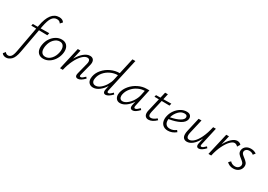

<svg xmlns="http://www.w3.org/2000/svg" viewBox="-114 -1765 4344 3109"><g transform="rotate(30 2058.0 -211.0)"><path d="M465 -666 428 -625Q416 -645 399 -654.5Q382 -664 355 -664Q303 -664 267 -615.5Q231 -567 206 -436L200 -402L360 -404L349 -359L192 -362L110 87Q89 203 43.5 246Q-2 289 -53 289Q-105 289 -130 252L-96 211Q-75 242 -40 242Q-9 242 15 213.5Q39 185 54 100L139 -363L46 -365L54 -400L146 -401L150 -422Q202 -711 373 -711Q437 -711 465 -666Z M347 -137Q347 -163 353 -193Q365 -257 400 -308Q435 -359 484.5 -388.5Q534 -418 589 -418Q652 -418 687 -379.5Q722 -341 722 -276Q722 -251 716 -221Q703 -159 668.5 -107.5Q634 -56 584.5 -26Q535 4 479 4Q416 4 381.5 -34.5Q347 -73 347 -137ZM660 -219Q665 -242 665 -269Q665 -317 642.5 -345.5Q620 -374 577 -374Q520 -374 472 -325Q424 -276 409 -196Q404 -174 404 -145Q404 -95 427 -67.5Q450 -40 493 -40Q552 -40 598.5 -91.5Q645 -143 660 -219Z M1251 -70Q1179 5 1127 5Q1104 5 1091.5 -6.5Q1079 -18 1079 -41Q1079 -49 1083 -69L1136 -279Q1142 -300 1142 -319Q1142 -344 1130 -357.5Q1118 -371 1095 -371Q1050 -371 1001 -322Q952 -273 911 -188.5Q870 -104 847 -3L846 0H794L888 -413H939L900 -241Q949 -325 1006 -371.5Q1063 -418 1118 -418Q1155 -418 1176.5 -396.5Q1198 -375 1198 -335Q1198 -315 1190 -283L1138 -82Q1135 -70 1135 -61Q1135 -42 1153 -42Q1169 -42 1187 -55Q1205 -68 1231 -94Z M1747 -94 1767 -70Q1695 5 1645 5Q1623 5 1612 -8Q1601 -21 1601 -44Q1601 -59 1605 -74L1620 -145Q1579 -78 1523 -36.5Q1467 5 1411 5Q1365 5 1335.5 -23.5Q1306 -52 1306 -104Q1306 -124 1310 -143Q1324 -218 1378.5 -280.5Q1433 -343 1511 -379Q1589 -415 1672 -415L1738 -711H1793L1653 -83Q1651 -76 1651 -65Q1651 -42 1671 -42Q1686 -42 1704 -55Q1722 -68 1747 -94ZM1643 -278 1663 -371Q1593 -371 1529 -341Q1465 -311 1421 -259Q1377 -207 1366 -143Q1363 -128 1363 -115Q1363 -80 1381.5 -61Q1400 -42 1431 -42Q1474 -42 1519 -78Q1564 -114 1597.5 -169Q1631 -224 1643 -278Z M2271 -70Q2234 -32 2205.5 -13.5Q2177 5 2150 5Q2103 5 2103 -43Q2103 -55 2106 -70L2122 -142Q2081 -76 2025.5 -35.5Q1970 5 1916 5Q1870 5 1844.5 -25Q1819 -55 1819 -102Q1819 -114 1823 -138Q1839 -212 1893 -275.5Q1947 -339 2023 -376Q2099 -413 2177 -413H2227L2155 -83Q2153 -69 2153 -65Q2153 -41 2173 -41Q2188 -41 2206.5 -54.5Q2225 -68 2251 -94ZM2147 -278 2166 -369Q2101 -368 2040 -337.5Q1979 -307 1935.5 -254.5Q1892 -202 1879 -138Q1876 -123 1876 -110Q1876 -78 1892 -60Q1908 -42 1936 -42Q1977 -42 2022 -77.5Q2067 -113 2101 -168Q2135 -223 2147 -278Z M2430 -125Q2425 -102 2425 -87Q2425 -38 2468 -38Q2512 -38 2570 -88L2591 -65Q2555 -29 2518.5 -11Q2482 7 2449 7Q2412 7 2391 -15Q2370 -37 2370 -77Q2370 -100 2375 -120L2432 -364L2349 -365L2358 -400L2441 -401L2466 -508H2518L2494 -402L2642 -404L2632 -362L2485 -364Z M3014 -343Q3014 -337 3012 -323Q2999 -264 2923.5 -224Q2848 -184 2726 -165Q2725 -157 2725 -141Q2725 -94 2749.5 -67Q2774 -40 2821 -40Q2883 -40 2936 -82L2958 -53Q2889 4 2809 4Q2745 4 2707.5 -34Q2670 -72 2670 -137Q2670 -165 2677 -193Q2690 -253 2727.5 -305Q2765 -357 2817 -387.5Q2869 -418 2925 -418Q2971 -418 2992.5 -396.5Q3014 -375 3014 -343ZM2907 -374Q2848 -374 2800 -323Q2752 -272 2733 -202Q2838 -222 2899.5 -257Q2961 -292 2961 -332Q2961 -349 2949 -361.5Q2937 -374 2907 -374Z M3508 -70Q3438 5 3386 5Q3366 5 3355 -7Q3344 -19 3344 -42Q3344 -54 3347 -69L3370 -172Q3325 -83 3271.5 -39Q3218 5 3165 5Q3127 5 3103.5 -18Q3080 -41 3080 -90Q3080 -121 3088 -153L3147 -413H3201L3142 -157Q3134 -123 3134 -102Q3134 -42 3184 -42Q3224 -42 3268 -83Q3312 -124 3352 -207.5Q3392 -291 3419 -413H3470L3396 -82Q3393 -70 3393 -61Q3393 -42 3411 -42Q3426 -42 3444 -55Q3462 -68 3488 -94Z M3943 -386 3911 -334Q3899 -349 3882 -357.5Q3865 -366 3849 -366Q3814 -366 3770.5 -321Q3727 -276 3686.5 -193.5Q3646 -111 3622 -4L3621 0H3569L3664 -413H3715L3675 -239Q3720 -325 3772 -371.5Q3824 -418 3871 -418Q3892 -418 3911.5 -410Q3931 -402 3943 -386Z M3912 -44 3948 -80Q3962 -62 3986.5 -50.5Q4011 -39 4039 -39Q4078 -39 4102 -61.5Q4126 -84 4126 -115Q4126 -138 4111 -155Q4096 -172 4065 -196Q4029 -223 4010 -246Q3991 -269 3991 -302Q3991 -314 3994 -327Q4004 -368 4039 -393Q4074 -418 4127 -418Q4185 -418 4229 -387L4197 -347Q4185 -360 4164 -368Q4143 -376 4120 -376Q4084 -376 4062.5 -357.5Q4041 -339 4041 -312Q4041 -292 4056 -275.5Q4071 -259 4100 -237Q4138 -208 4158 -184Q4178 -160 4178 -124Q4178 -112 4175 -98Q4164 -52 4126 -23.5Q4088 5 4031 5Q3992 5 3961 -9Q3930 -23 3912 -44Z"/></g></svg>

Font: Ysabeau Infant Semilight
Style: Italic
Weight: 300
Italic angle: -12°
Designer: Christian Thalmann (Catharsis Fonts)
Version: Version 0.003